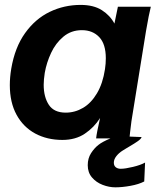

<svg xmlns="http://www.w3.org/2000/svg" viewBox="-20 -578 650 802"><path d="M21 -222.5Q21 -255 27 -291Q42 -380 84.8 -439.8Q127.5 -499.5 187.8 -528.5Q248 -557.5 317 -557.5Q371 -557.5 405.5 -535.5Q440 -513.5 458 -479.5L472.5 -550H610Q602 -518.5 590 -449L529 -71.5Q527 -60 523.5 -26.5Q522.5 -14.5 521.5 -7.5L571.5 -5.5Q569.5 2 556 11.5Q542.5 21 519.5 34.5L508.5 41Q506 42.5 491.5 51.5Q477 60.5 466.2 74Q455.5 87.5 455.5 101.5Q455.5 114 463.5 120.5Q471.5 127 484 127Q503 127 535.2 119.2Q567.5 111.5 586 101L582.5 180Q559.5 192 525 198.2Q490.5 204.5 462 204.5Q435.5 204.5 408.8 194.2Q382 184 364.2 163.2Q346.5 142.5 346.5 112Q346.5 83.5 360.2 62Q374 40.5 391.5 27Q407 14.5 441.5 0H381.5Q383.5 -21 398 -85Q373 -45.5 334.2 -19.5Q295.5 6.5 240.5 6.5Q177 6.5 127.2 -20.2Q77.5 -47 49.2 -98.5Q21 -150 21 -222.5ZM418.5 -289Q422 -312 422 -334.5Q422 -394 394.5 -423Q367 -452 322 -452Q277.5 -452 245 -425Q212.5 -398 193.5 -357.2Q174.5 -316.5 167 -274Q162.5 -245 162.5 -224Q162.5 -173 184 -140.2Q205.5 -107.5 254.5 -107.5Q293 -107.5 327 -127.5Q361 -147.5 385.2 -188.5Q409.5 -229.5 418.5 -289Z"/></svg>

Font: JuliaMono ExtraBoldItalic
Style: Regular
Weight: 800
Italic angle: -9°
Monospace: yes
Designer: cormullion
Foundry: corm
Version: Version 0.049; ttfautohint (v1.8.4)